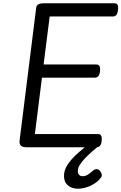

<svg xmlns="http://www.w3.org/2000/svg" viewBox="-20 -895 738 1167"><path d="M141 0Q118 0 107.5 -9.5Q97 -19 99 -40L200 -848Q202 -862 213 -868.5Q224 -875 246 -875H676Q689 -875 694.5 -866Q700 -857 697 -835Q695 -814 687.5 -804.5Q680 -795 667 -795H282L245 -503H566Q579 -503 584.5 -494Q590 -485 588 -463Q586 -442 578 -432.5Q570 -423 557 -423H235L192 -80H576Q589 -80 594.5 -71Q600 -62 598 -40Q596 -19 588.5 -9.5Q581 0 567 0ZM454 252Q417 252 393 232Q369 212 369 175Q369 148 381 123.5Q393 99 413.5 75.5Q434 52 462.5 27.5Q491 3 525 -23H589V-16Q563 5 539 26.5Q515 48 495.5 68.5Q476 89 464.5 108Q453 127 453 144Q453 160 461 168Q469 176 482 176Q499 176 514 166.5Q529 157 548 140Q555 134 565 133Q575 132 585 141Q594 150 597.5 161.5Q601 173 595 182Q582 202 557.5 218.5Q533 235 505.5 243.5Q478 252 454 252Z"/></svg>

Font: Playwrite GB J
Style: Italic
Weight: 400
Italic angle: -7.01216°
Designer: Veronika Burian, José Scaglione
Foundry: TypeTogether
Version: Version 1.002